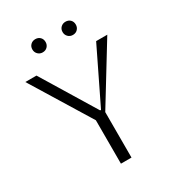

<svg xmlns="http://www.w3.org/2000/svg" viewBox="-208 -1012 1034 1134"><g transform="rotate(-30 308.5 -445.0)"><path d="M280 0V-296L32 -700H108L331 -334H337L515 -700H591L352 -310V0ZM370 -845Q370 -865 383 -877.5Q396 -890 415 -890Q435 -890 447.5 -877.5Q460 -865 460 -845Q460 -826 447.5 -813Q435 -800 415 -800Q396 -800 383 -813Q370 -826 370 -845ZM164 -845Q164 -865 177 -877.5Q190 -890 209 -890Q229 -890 241.5 -877.5Q254 -865 254 -845Q254 -826 241.5 -813Q229 -800 209 -800Q190 -800 177 -813Q164 -826 164 -845Z"/></g></svg>

Font: Aboreto
Style: Regular
Weight: 400
Designer: Dominik Jáger
Foundry: Dominik Jáger
Version: Version 1.001; ttfautohint (v1.8.4.7-5d5b)